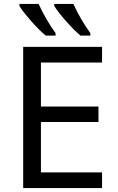

<svg xmlns="http://www.w3.org/2000/svg" viewBox="-20 -951 596 971"><path d="M496.1 0H97.2V-713.9H496.1V-634.8H187V-412.1H478V-334H187V-79.1H496.1ZM261.2 -771H211.4Q179.7 -796.4 137 -845.2Q94.2 -894 78.1 -920.9V-931.2H175.3Q211.4 -852.1 261.2 -783.2ZM437 -771H387.2Q357.9 -794.4 314.9 -843Q272 -891.6 254.4 -920.9V-931.2H351.1Q387.2 -852.1 437 -783.2Z"/></svg>

Font: NotoSans
Style: Regular
Weight: 400
Designer: Monotype Design team
Foundry: Monotype Imaging Inc.
Version: Version 1.04